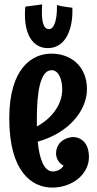

<svg xmlns="http://www.w3.org/2000/svg" viewBox="-20 -817 441 870"><path d="M383 -105C383 -182 334 -196 312 -196C291 -196 234 -182 234 -120C234 -120 234 -83 268 -67C254 -40 220 -40 220 -40C180 -40 159 -94 151 -175C296 -216 374 -319 374 -413C374 -517 301 -574 213 -574C125 -574 22 -508 22 -280C22 -38 125 33 217 33C308 33 383 -28 383 -105ZM262 -412C262 -342 214 -280 147 -244V-280C147 -394 161 -499 214 -499C245 -499 262 -459 262 -412ZM308 -782C308 -782 266 -786 238 -794C238 -790 238 -786 238 -781C238 -735 228 -685 202 -685C175 -685 170 -724 170 -762C170 -774 170 -786 171 -797L95 -787C93 -774 93 -761 93 -749C93 -668 124 -599 197 -599C281 -599 308 -691 308 -764C308 -770 308 -776 308 -782Z"/></svg>

Font: Rum Raisin
Style: Regular
Weight: 400
Designer: Astigmatic (AOETI)
Foundry: Astigmatic (AOETI)
Version: Version 1.000